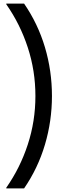

<svg xmlns="http://www.w3.org/2000/svg" viewBox="-20 -888 351 1068"><path d="M15 160V156Q92 46 134.5 -84Q177 -214 177 -354Q177 -494 134.5 -624Q92 -754 15 -864V-868H114Q191 -756 230 -625Q269 -494 269 -354Q269 -215 230 -83.5Q191 48 114 160Z"/></svg>

Font: Encode Sans Normal
Style: Medium
Weight: 500
Designer: Pablo Impallari, Andres Torresi
Foundry: Pablo Impallari, Andres Torresi
Version: Version 1.000; ttfautohint (v1.00) -l 8 -r 50 -G 200 -x 14 -